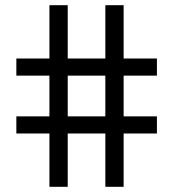

<svg xmlns="http://www.w3.org/2000/svg" viewBox="-20 -720 668 740"><path d="M170.5 0V-205.5H43V-271.5H170.5V-428.5H43V-494.5H170.5V-700H241V-494.5H386V-700H456.5V-494.5H584.8V-428.5H456.5V-271.5H584.8V-205.5H456.5V0H386V-205.5H241V0ZM241 -271.5H386V-428.5H241Z"/></svg>

Font: Space 7353
Style: Regular
Weight: 400
Designer: Christine Claussen + Ruben Lyon  (Space 7353)
Version: Version 1.000;FEAKit 1.0